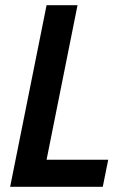

<svg xmlns="http://www.w3.org/2000/svg" viewBox="-20 -718 487 738"><path d="M19 0 159 -698H278L159 -104H396L375 0Z"/></svg>

Font: IBM Plex Sans Condensed SemiBold
Style: Italic
Weight: 600
Width: 3
Italic angle: -11°
Designer: Mike Abbink, Paul van der Laan, Pieter van Rosmalen
Foundry: Bold Monday
Version: Version 1.3